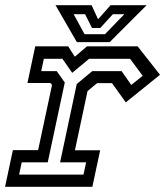

<svg xmlns="http://www.w3.org/2000/svg" viewBox="-22 -718 636 738"><path d="M-2.5 0 27.5 -141H124.5L178 -391.5L172 -399H83.5L113.5 -540H240L265.5 -500L312.5 -540H507L593 -430.5L461.5 -324.5L408.5 -398.5H351.5L314.5 -368L266 -140.5H363L333 0ZM51.5 -47H299L309 -94H209L273 -395L332.5 -444.5H445.5L482.5 -391.5L526.5 -426.5L478 -492H320.5L255.5 -438L218 -492H146.5L136.5 -444.5H196L227 -401L161.5 -94H61.5ZM273.5 -556 191.5 -698H330L355 -644L403 -698H541.5L399.5 -556ZM303 -586.5H381.5L456 -663.5H412L363.5 -610.5H331.5L305 -663.5H261Z"/></svg>

Font: Tourney Thin Medium
Style: Italic
Weight: 500
Italic angle: -12°
Version: Version 1.015